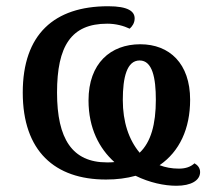

<svg xmlns="http://www.w3.org/2000/svg" viewBox="-20 -566 688 616"><path d="M546 30C593 30 622 13 622 -14C622 -28 613 -37 604 -42C592 -31 576 -25 554 -25C531 -25 510 -29 492 -36C556 -80 590 -153 590 -246C590 -362 524 -424 430 -424C335 -424 264 -363 264 -244C264 -154 299 -89 347 -46C339 -45 331 -45 323 -45C212 -45 163 -120 163 -269C163 -418 208 -490 324 -490C352 -490 377 -483 396 -474C404 -481 412 -492 412 -507C412 -529 392 -546 327 -546C154 -546 53 -456 53 -269C53 -81 156 10 320 10C355 10 386 6 415 -2C460 20 507 30 546 30ZM428 -76C393 -118 374 -175 374 -245C374 -318 387 -372 428 -372C469 -372 480 -316 480 -246C480 -167 464 -110 428 -76Z"/></svg>

Font: Noto Serif Thai Medium
Style: Regular
Weight: 500
Designer: Monotype Design Team
Foundry: Monotype Imaging Inc.
Version: Version 1.901;PS 001.901;hotconv 1.0.88;makeotf.lib2.5.64775